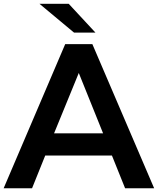

<svg xmlns="http://www.w3.org/2000/svg" viewBox="-44 -1016 852 1036"><path d="M168.9 -995.6H326.7L471.1 -840H355.6ZM200 -176.7 128.9 0H-24.4L307.8 -777.8H454.4L787.8 0H631.1L560 -176.7ZM381.1 -622.2 247.8 -296.7H512.2Z"/></svg>

Font: Paperlogy 7 Bold
Style: Regular
Weight: 700
Designer: redesigned by Lee Juim, glyphs from Gmarket Sans & Montserrat
Foundry: PT&
Version: Version 1.001